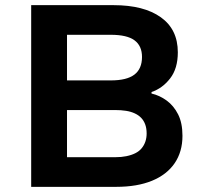

<svg xmlns="http://www.w3.org/2000/svg" viewBox="-20 -725 801 745"><path d="M101 0V-705H421Q538 -705 604 -658Q670 -611 670 -522Q670 -459 640 -420.5Q610 -382 568 -368V-362Q599 -355 626.5 -335Q654 -315 671 -281.5Q688 -248 688 -198Q688 -136 657.5 -91.5Q627 -47 569.5 -23.5Q512 0 431 0ZM240 -115H427Q451 -115 470.5 -119Q490 -123 505 -130.5Q520 -138 529.5 -149.5Q539 -161 544 -175.5Q549 -190 549 -207Q549 -227 543.5 -242Q538 -257 528 -267.5Q518 -278 503 -285Q488 -292 469 -295Q450 -298 427 -298H240ZM240 -413H410Q472 -413 501.5 -435.5Q531 -458 531 -504Q531 -547 502 -568.5Q473 -590 410 -590H240Z"/></svg>

Font: Nunito Sans 6pt
Style: Bold
Weight: 700
Version: Version 3.101;gftools[0.9.27]